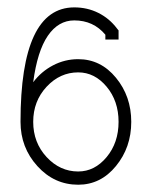

<svg xmlns="http://www.w3.org/2000/svg" viewBox="-20 -487 415 525"><path d="M193.8 -18.1Q238.8 -18.1 271.5 -57.4Q304.2 -96.7 304.2 -153.8Q304.2 -210.9 271.5 -250Q238.8 -289.1 193.8 -289.1Q144 -289.1 107.4 -249.8Q70.8 -210.4 70.8 -153.8Q70.8 -97.2 107.4 -57.6Q144 -18.1 193.8 -18.1ZM193.8 -325.2Q255.4 -325.2 297.1 -274.4Q338.9 -223.6 338.9 -153.8Q338.9 -84 297.1 -33Q255.4 18.1 193.8 18.1Q128.4 18.1 82.3 -32.7Q36.1 -83.5 36.1 -153.8Q36.1 -466.8 183.1 -466.8Q218.8 -466.8 249 -451.7Q279.3 -436.5 299.8 -409.2L304.2 -403.8V-378.9H268.1V-392.1Q235.4 -431.2 183.1 -431.2Q139.6 -431.2 110.8 -389.2Q82 -347.2 70.8 -262.2Q92.8 -291.5 125 -308.3Q157.2 -325.2 193.8 -325.2Z"/></svg>

Font: RawengulkPcs
Style: Regular
Weight: 400
Version: Version 0.92